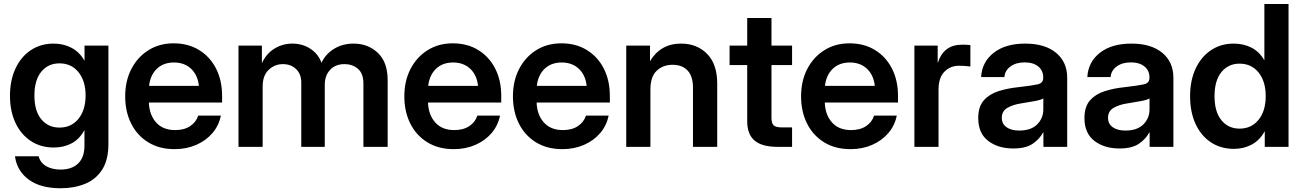

<svg xmlns="http://www.w3.org/2000/svg" viewBox="-20 -748 6638 978"><path d="M288.6 210.9Q186.5 210.9 126.5 167Q66.4 123 56.2 47.9H176.8Q185.5 81.1 215.3 98.4Q245.1 115.7 288.6 115.7Q346.2 115.7 378.2 84.5Q410.2 53.2 410.2 -5.9V-84.5H409.7Q384.8 -39.1 344.7 -17.8Q304.7 3.4 253.9 3.4Q186.5 3.4 136.2 -30.3Q85.9 -64 58.3 -123.3Q30.8 -182.6 30.8 -260.3Q30.8 -338.4 58.6 -398.4Q86.4 -458.5 136.7 -492.2Q187 -525.9 252.9 -525.9Q303.2 -525.9 344 -504.6Q384.8 -483.4 410.2 -439H410.6V-515.6H532.2V-13.2Q532.2 66.4 500.5 116Q468.8 165.5 413.6 188.2Q358.4 210.9 288.6 210.9ZM282.7 -98.1Q343.3 -98.1 379.6 -142.8Q416 -187.5 416 -261.7Q416 -335.9 379.6 -380.6Q343.3 -425.3 282.7 -425.3Q225.6 -425.3 190.4 -382.8Q155.3 -340.3 155.3 -261.7Q155.3 -182.6 190.4 -140.4Q225.6 -98.1 282.7 -98.1Z M869.1 11.7Q792 11.7 735.4 -22.9Q678.7 -57.6 648.2 -118.4Q617.7 -179.2 617.7 -257.3Q617.7 -335.9 649.2 -396.7Q680.7 -457.5 736.3 -492.4Q792 -527.3 864.3 -527.3Q938.5 -527.3 994.1 -493.2Q1049.8 -459 1080.6 -398.7Q1111.3 -338.4 1111.3 -259.3V-225.6H738.3Q740.7 -162.6 775.4 -124Q810.1 -85.4 872.1 -85.4Q918.5 -85.4 948.7 -105.7Q979 -126 989.7 -159.2H1105Q1095.2 -108.9 1062.3 -70.3Q1029.3 -31.7 979.5 -10Q929.7 11.7 869.1 11.7ZM739.3 -310.5H993.2Q987.3 -365.7 953.4 -397.7Q919.4 -429.7 866.2 -429.7Q812.5 -429.7 779.1 -397.7Q745.6 -365.7 739.3 -310.5Z M1194.8 0V-515.6H1314V-426.3Q1337.4 -476.1 1378.9 -501Q1420.4 -525.9 1469.2 -525.9Q1521.5 -525.9 1561.5 -499.3Q1601.6 -472.7 1617.7 -428.2Q1638.2 -472.7 1681.6 -499.3Q1725.1 -525.9 1781.7 -525.9Q1855 -525.9 1904.8 -478.5Q1954.6 -431.2 1954.6 -340.3V0H1831.1V-322.8Q1831.1 -374 1803 -397.7Q1774.9 -421.4 1735.4 -421.4Q1688.5 -421.4 1661.4 -392.1Q1634.3 -362.8 1634.3 -316.4V0H1514.6V-328.6Q1514.6 -370.6 1488.3 -396Q1461.9 -421.4 1420.9 -421.4Q1379.4 -421.4 1348.6 -392.3Q1317.9 -363.3 1317.9 -307.6V0Z M2291 11.7Q2213.9 11.7 2157.2 -22.9Q2100.6 -57.6 2070.1 -118.4Q2039.6 -179.2 2039.6 -257.3Q2039.6 -335.9 2071 -396.7Q2102.5 -457.5 2158.2 -492.4Q2213.9 -527.3 2286.1 -527.3Q2360.4 -527.3 2416 -493.2Q2471.7 -459 2502.4 -398.7Q2533.2 -338.4 2533.2 -259.3V-225.6H2160.2Q2162.6 -162.6 2197.3 -124Q2231.9 -85.4 2293.9 -85.4Q2340.3 -85.4 2370.6 -105.7Q2400.9 -126 2411.6 -159.2H2526.9Q2517.1 -108.9 2484.1 -70.3Q2451.2 -31.7 2401.4 -10Q2351.6 11.7 2291 11.7ZM2161.1 -310.5H2415Q2409.2 -365.7 2375.2 -397.7Q2341.3 -429.7 2288.1 -429.7Q2234.4 -429.7 2200.9 -397.7Q2167.5 -365.7 2161.1 -310.5Z M2844.2 11.7Q2767.1 11.7 2710.4 -22.9Q2653.8 -57.6 2623.3 -118.4Q2592.8 -179.2 2592.8 -257.3Q2592.8 -335.9 2624.3 -396.7Q2655.8 -457.5 2711.4 -492.4Q2767.1 -527.3 2839.4 -527.3Q2913.6 -527.3 2969.2 -493.2Q3024.9 -459 3055.7 -398.7Q3086.4 -338.4 3086.4 -259.3V-225.6H2713.4Q2715.8 -162.6 2750.5 -124Q2785.2 -85.4 2847.2 -85.4Q2893.6 -85.4 2923.8 -105.7Q2954.1 -126 2964.8 -159.2H3080.1Q3070.3 -108.9 3037.4 -70.3Q3004.4 -31.7 2954.6 -10Q2904.8 11.7 2844.2 11.7ZM2714.4 -310.5H2968.3Q2962.4 -365.7 2928.5 -397.7Q2894.5 -429.7 2841.3 -429.7Q2787.6 -429.7 2754.2 -397.7Q2720.7 -365.7 2714.4 -310.5Z M3293 -291.5V0H3169.9V-515.6H3291V-436.5Q3344.7 -525.9 3449.2 -525.9Q3530.3 -525.9 3581.8 -473.6Q3633.3 -421.4 3633.3 -322.3V0H3509.8V-302.7Q3509.8 -359.4 3482.4 -388.7Q3455.1 -418 3405.8 -418Q3357.4 -418 3325.2 -387.7Q3293 -357.4 3293 -291.5Z M4014.6 -515.6V-416.5H3909.7V-147.9Q3909.7 -120.1 3920.9 -109.6Q3932.1 -99.1 3961.9 -99.1H4014.6V0H3940.4Q3861.8 0 3824 -31.7Q3786.1 -63.5 3786.1 -129.9V-416.5H3696.3V-515.6H3786.1V-656.2H3909.7V-515.6Z M4312 11.7Q4234.9 11.7 4178.2 -22.9Q4121.6 -57.6 4091.1 -118.4Q4060.5 -179.2 4060.5 -257.3Q4060.5 -335.9 4092 -396.7Q4123.5 -457.5 4179.2 -492.4Q4234.9 -527.3 4307.1 -527.3Q4381.3 -527.3 4437 -493.2Q4492.7 -459 4523.4 -398.7Q4554.2 -338.4 4554.2 -259.3V-225.6H4181.2Q4183.6 -162.6 4218.3 -124Q4252.9 -85.4 4314.9 -85.4Q4361.3 -85.4 4391.6 -105.7Q4421.9 -126 4432.6 -159.2H4547.9Q4538.1 -108.9 4505.1 -70.3Q4472.2 -31.7 4422.4 -10Q4372.6 11.7 4312 11.7ZM4182.1 -310.5H4436Q4430.2 -365.7 4396.2 -397.7Q4362.3 -429.7 4309.1 -429.7Q4255.4 -429.7 4221.9 -397.7Q4188.5 -365.7 4182.1 -310.5Z M4637.7 0V-515.6H4756.3V-430.2H4757.8Q4772 -474.1 4802.5 -497.3Q4833 -520.5 4882.8 -520.5Q4895.5 -520.5 4905.5 -519.8Q4915.5 -519 4922.9 -518.6V-409.2Q4916 -410.2 4899.4 -411.6Q4882.8 -413.1 4864.7 -413.1Q4820.8 -413.1 4790.8 -382.8Q4760.7 -352.5 4760.7 -292V0Z M5141.1 8.3Q5064 8.3 5013.4 -30.5Q4962.9 -69.3 4962.9 -146.5Q4962.9 -205.1 4991.5 -237.1Q5020 -269 5066.2 -283.7Q5112.3 -298.3 5165.5 -303.7Q5237.3 -312 5265.6 -318.4Q5293.9 -324.7 5293.9 -351.1V-355Q5293.9 -388.2 5268.8 -409.2Q5243.7 -430.2 5199.7 -430.2Q5154.8 -430.2 5126.7 -409.2Q5098.6 -388.2 5096.2 -355.5H4977.5Q4981.9 -432.1 5041.5 -479Q5101.1 -525.9 5202.1 -525.9Q5302.7 -525.9 5359.4 -479Q5416 -432.1 5416 -351.6V0H5294.9V-72.8H5293Q5274.4 -38.6 5239.3 -15.1Q5204.1 8.3 5141.1 8.3ZM5171.4 -83Q5231.9 -83 5263.2 -114.5Q5294.4 -146 5294.4 -190.9V-246.6Q5283.2 -239.3 5251 -233.2Q5218.8 -227.1 5180.7 -221.2Q5141.1 -215.3 5112.1 -199Q5083 -182.6 5083 -147.5Q5083 -117.2 5106.9 -100.1Q5130.9 -83 5171.4 -83Z M5682.1 8.3Q5605 8.3 5554.4 -30.5Q5503.9 -69.3 5503.9 -146.5Q5503.9 -205.1 5532.5 -237.1Q5561 -269 5607.2 -283.7Q5653.3 -298.3 5706.5 -303.7Q5778.3 -312 5806.6 -318.4Q5835 -324.7 5835 -351.1V-355Q5835 -388.2 5809.8 -409.2Q5784.7 -430.2 5740.7 -430.2Q5695.8 -430.2 5667.7 -409.2Q5639.6 -388.2 5637.2 -355.5H5518.6Q5522.9 -432.1 5582.5 -479Q5642.1 -525.9 5743.2 -525.9Q5843.8 -525.9 5900.4 -479Q5957 -432.1 5957 -351.6V0H5835.9V-72.8H5834Q5815.4 -38.6 5780.3 -15.1Q5745.1 8.3 5682.1 8.3ZM5712.4 -83Q5772.9 -83 5804.2 -114.5Q5835.4 -146 5835.4 -190.9V-246.6Q5824.2 -239.3 5792 -233.2Q5759.8 -227.1 5721.7 -221.2Q5682.1 -215.3 5653.1 -199Q5624 -182.6 5624 -147.5Q5624 -117.2 5647.9 -100.1Q5671.9 -83 5712.4 -83Z M6265.1 10.3Q6197.8 10.3 6147.5 -23.4Q6097.2 -57.1 6069.6 -117.4Q6042 -177.7 6042 -258.3Q6042 -337.4 6069.8 -397.7Q6097.7 -458 6147.9 -491.9Q6198.2 -525.9 6264.2 -525.9Q6314.5 -525.9 6354.5 -505.4Q6394.5 -484.9 6419.4 -442.4H6420.4V-727.5H6543.5V0H6422.4V-78.6H6421.4Q6397 -33.7 6356.2 -11.7Q6315.4 10.3 6265.1 10.3ZM6293.9 -92.8Q6354.5 -92.8 6390.9 -137.9Q6427.2 -183.1 6427.2 -258.3Q6427.2 -333.5 6390.9 -378.7Q6354.5 -423.8 6293.9 -423.8Q6236.8 -423.8 6201.7 -380.9Q6166.5 -337.9 6166.5 -258.3Q6166.5 -178.2 6201.7 -135.5Q6236.8 -92.8 6293.9 -92.8Z"/></svg>

Font: Inter Display SemiBold
Style: Regular
Weight: 600
Designer: Rasmus Andersson
Foundry: rsms
Version: Version 4.001;git-9221beed3